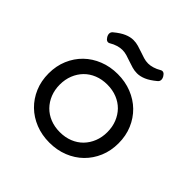

<svg xmlns="http://www.w3.org/2000/svg" viewBox="-168 -779 936 936"><g transform="rotate(45 300.0 -311.0)"><path d="M58.6 -225.6Q58.6 -277.3 76.9 -320.6Q95.2 -363.8 127.4 -395.3Q159.7 -426.8 203.9 -444.3Q248 -461.9 299.8 -461.9Q351.6 -461.9 395.8 -444.3Q439.9 -426.8 472.2 -395.3Q504.4 -363.8 522.7 -320.6Q541 -277.3 541 -225.6Q541 -173.8 522.7 -130.6Q504.4 -87.4 472.2 -55.9Q439.9 -24.4 395.8 -6.8Q351.6 10.7 299.8 10.7Q248 10.7 203.9 -6.8Q159.7 -24.4 127.4 -55.9Q95.2 -87.4 76.9 -130.6Q58.6 -173.8 58.6 -225.6ZM135.7 -225.6Q135.7 -189.9 147.7 -159.9Q159.7 -129.9 181.2 -107.9Q202.6 -85.9 232.9 -73.7Q263.2 -61.5 299.8 -61.5Q336.4 -61.5 366.7 -73.7Q397 -85.9 418.5 -107.9Q439.9 -129.9 451.9 -159.9Q463.9 -189.9 463.9 -225.6Q463.9 -261.2 451.9 -291.3Q439.9 -321.3 418.5 -343.3Q397 -365.2 366.7 -377.4Q336.4 -389.6 299.8 -389.6Q263.2 -389.6 232.9 -377.4Q202.6 -365.2 181.2 -343.3Q159.7 -321.3 147.7 -291.3Q135.7 -261.2 135.7 -225.6ZM236.3 -633.3Q254.4 -633.3 271 -628.4Q287.6 -623.5 303.7 -617.9Q319.8 -612.3 335.4 -607.4Q351.1 -602.5 367.7 -602.5Q382.3 -602.5 399.4 -607.7Q416.5 -612.8 433.6 -623Q441.9 -627.9 449.7 -624.8Q457.5 -621.6 463.9 -610.8Q470.2 -600.1 469.5 -590.6Q468.8 -581.1 460.9 -574.7Q431.6 -550.3 408 -540.3Q384.3 -530.3 363.3 -530.3Q345.2 -530.3 328.6 -535.2Q312 -540 295.9 -545.7Q279.8 -551.3 264.2 -556.2Q248.5 -561 231.9 -561Q217.3 -561 200.2 -555.9Q183.1 -550.8 166 -540.5Q157.7 -535.6 149.9 -538.8Q142.1 -542 135.7 -552.7Q129.4 -563.5 130.1 -573Q130.9 -582.5 138.7 -588.9Q168 -613.3 191.7 -623.3Q215.3 -633.3 236.3 -633.3Z"/></g></svg>

Font: Courier Prime
Style: Regular
Weight: 400
Designer: Alan Dague-Greene
Foundry: Quote-Unquote Apps
Version: Version 1.203